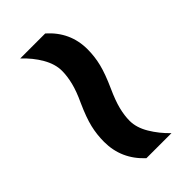

<svg xmlns="http://www.w3.org/2000/svg" viewBox="-4 -623 542 542"><g transform="rotate(45 266.5 -352.5)"><path d="M251 -308Q219 -323 194.5 -329Q170 -335 149 -335Q122 -335 93.5 -318.5Q65 -302 41 -276V-376Q88 -429 157 -429Q186 -429 214 -422Q242 -415 282 -397Q315 -382 339 -376Q363 -370 384 -370Q411 -370 439.5 -387Q468 -404 492 -429V-329Q444 -277 375 -277Q346 -277 318.5 -283.5Q291 -290 251 -308Z"/></g></svg>

Font: Noto Sans Hebrew SemiCondensed SemiBold
Style: Regular
Weight: 600
Width: 4
Designer: Monotype Design Team
Foundry: Monotype Imaging Inc.
Version: Version 2.004; ttfautohint (v1.8.4.7-5d5b)